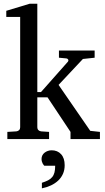

<svg xmlns="http://www.w3.org/2000/svg" viewBox="-20 -757 574 1045"><path d="M363.8 0V-39.1L238.8 -227.1H183.1V-64Q183.1 -54.7 189 -48.8Q194.8 -43 204.1 -42L247.1 -39.1V0H20V-39.1L68.8 -42Q78.1 -43 84 -48.8Q89.8 -54.7 89.8 -64V-665H14.2V-698.2L142.1 -736.8H183.1V-255.9H203.1L350.1 -421.9Q354 -426.8 351.3 -432.4Q348.6 -438 341.8 -439L300.8 -442.9V-481.9H495.1V-442.9L431.2 -436L298.8 -294.9L471.2 -44.9L523.9 -39.1V0ZM332 142.1Q332 168 322.8 189Q313.5 210 296.9 225.6Q280.3 241.2 257.6 252Q234.9 262.7 208 268.1V237.8Q228 231.4 241.7 224.4Q255.4 217.3 263.9 207Q272.5 196.8 276.4 181.9Q280.3 167 280.3 145H221.2Q220.2 144 217.5 141.1Q214.8 138.2 212.4 133.3Q210 128.4 208 122.1Q206.1 115.7 206.1 107.9Q206.1 97.7 210.4 88.9Q214.8 80.1 222.7 74Q230.5 67.9 240.2 64.5Q250 61 261.2 61Q293 61 312.5 82.3Q332 103.5 332 142.1Z"/></svg>

Font: Charis SIL Eur
Style: Regular
Weight: 400
Foundry: SIL International
Version: Version 5.000